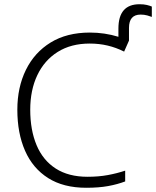

<svg xmlns="http://www.w3.org/2000/svg" viewBox="-20 -878 738 908"><path d="M640 -858Q660 -858 674.5 -854.5Q689 -851 698 -847V-798Q691 -801 676.5 -805Q662 -809 645 -809Q590 -809 590 -746V-686L567 -634Q529 -653 489 -662.5Q449 -672 404 -672Q316 -672 253 -632.5Q190 -593 156.5 -522.5Q123 -452 123 -359Q123 -263 153 -191.5Q183 -120 243.5 -81Q304 -42 394 -42Q446 -42 489.5 -50Q533 -58 572 -71V-20Q535 -6 491 2Q447 10 388 10Q280 10 207.5 -36Q135 -82 98.5 -165Q62 -248 62 -359Q62 -465 102.5 -547.5Q143 -630 219.5 -677Q296 -724 405 -724Q475 -724 540 -704V-743Q540 -858 640 -858Z"/></svg>

Font: Noto Sans Light
Style: Regular
Weight: 300
Designer: Monotype Design Team
Foundry: Monotype Imaging Inc.
Version: Version 2.007